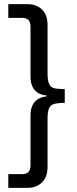

<svg xmlns="http://www.w3.org/2000/svg" viewBox="-20 -725 372 925"><path d="M20 180V114H88Q107 114 117 103.5Q127 93 127 70V-170Q127 -196 135.5 -215.5Q144 -235 161.5 -246.5Q179 -258 205 -261V-265Q179 -267 161.5 -278.5Q144 -290 135.5 -309.5Q127 -329 127 -355V-595Q127 -618 117 -628.5Q107 -639 88 -639H20V-705H114Q155 -705 182 -679.5Q209 -654 209 -605V-373Q209 -332 219.5 -315Q230 -298 263 -297L292 -295V-230L263 -228Q230 -226 219.5 -209.5Q209 -193 209 -152V80Q209 128 182 154Q155 180 114 180Z"/></svg>

Font: Nunito Sans 7pt Condensed
Style: Regular
Weight: 400
Width: 3
Designer: Vernon Adams
Foundry: Vernon Adams
Version: Version 3.101;gftools[0.9.27]